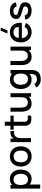

<svg xmlns="http://www.w3.org/2000/svg" viewBox="1954 -2788 1090 5037"><g transform="rotate(-90 2498.5 -270.0)"><path d="M323.5 15Q246 15 193.5 -22.8Q141 -60.5 114 -125Q87 -189.5 87 -270.5Q87 -351.5 113.8 -416Q140.5 -480.5 192.8 -517.8Q245 -555 321.5 -555Q397.5 -555 452.8 -517.8Q508 -480.5 538 -416.2Q568 -352 568 -270.5Q568 -189.5 538.2 -124.8Q508.5 -60 453.8 -22.5Q399 15 323.5 15ZM69.5 240V-540H162.5V-151.5H174.5V240ZM309 -79.5Q359 -79.5 391.8 -105Q424.5 -130.5 440.8 -173.8Q457 -217 457 -270.5Q457 -323.5 440.8 -366.5Q424.5 -409.5 391 -435Q357.5 -460.5 305.5 -460.5Q256.5 -460.5 224.8 -436.5Q193 -412.5 177.8 -369.5Q162.5 -326.5 162.5 -270.5Q162.5 -214.5 177.5 -171.5Q192.5 -128.5 225 -104Q257.5 -79.5 309 -79.5Z M912.5 15Q831.5 15 772 -21.5Q712.5 -58 680.2 -122.2Q648 -186.5 648 -270.5Q648 -355 681 -419.2Q714 -483.5 773.5 -519.2Q833 -555 912.5 -555Q993.5 -555 1053 -518.5Q1112.5 -482 1145 -418Q1177.5 -354 1177.5 -270.5Q1177.5 -186 1144.8 -121.8Q1112 -57.5 1052.5 -21.2Q993 15 912.5 15ZM912.5 -83.5Q990 -83.5 1028.2 -135.8Q1066.5 -188 1066.5 -270.5Q1066.5 -355 1027.8 -405.8Q989 -456.5 912.5 -456.5Q860 -456.5 826 -432.8Q792 -409 775.5 -367.2Q759 -325.5 759 -270.5Q759 -185.5 798 -134.5Q837 -83.5 912.5 -83.5Z M1287.5 0V-540H1380.5V-409L1367.5 -426Q1377.5 -452 1393.5 -473.8Q1409.5 -495.5 1430.5 -509.5Q1451 -524.5 1476.2 -532.8Q1501.5 -541 1528 -542.8Q1554.5 -544.5 1579 -540V-442Q1552.5 -449 1520.2 -446Q1488 -443 1461 -425.5Q1435.5 -409 1420.8 -385.5Q1406 -362 1399.5 -333.2Q1393 -304.5 1393 -272.5V0Z M1983 0Q1932 10 1883 8.5Q1834 7 1795.5 -10.5Q1757 -28 1737.5 -65.5Q1720 -99 1718.8 -133.8Q1717.5 -168.5 1717.5 -212.5V-690H1822.5V-217.5Q1822.5 -185 1823.2 -161Q1824 -137 1833.5 -120.5Q1851.5 -89.5 1890.8 -85.2Q1930 -81 1983 -88.5ZM1614 -456V-540H1983V-456Z M2300 14.5Q2244 14.5 2206 -3.5Q2168 -21.5 2144.2 -50.8Q2120.5 -80 2108 -114.5Q2095.5 -149 2091 -182Q2086.5 -215 2086.5 -240V-540H2192.5V-274.5Q2192.5 -243 2197.8 -209.8Q2203 -176.5 2217.8 -148Q2232.5 -119.5 2259.2 -102Q2286 -84.5 2329 -84.5Q2357 -84.5 2382 -93.8Q2407 -103 2425.8 -123.5Q2444.5 -144 2455.2 -177.5Q2466 -211 2466 -259L2531 -234.5Q2531 -161 2503.5 -104.8Q2476 -48.5 2424.5 -17Q2373 14.5 2300 14.5ZM2478.5 0V-156H2466V-540H2571.5V0Z M2934 255Q2890.5 255 2849.8 241.5Q2809 228 2775.5 201.8Q2742 175.5 2720 137L2816.5 88Q2834 122.5 2866.5 138.5Q2899 154.5 2935 154.5Q2979.5 154.5 3011 138.8Q3042.5 123 3058.8 91.5Q3075 60 3074.5 13.5V-137.5H3087V-540H3179.5V14.5Q3179.5 36 3178 55.5Q3176.5 75 3172.5 94.5Q3161 149 3128.8 184.5Q3096.5 220 3046.8 237.5Q2997 255 2934 255ZM2926 15Q2850.5 15 2795.8 -22.5Q2741 -60 2711.2 -124.8Q2681.5 -189.5 2681.5 -270.5Q2681.5 -352 2711.5 -416.2Q2741.5 -480.5 2796.8 -517.8Q2852 -555 2928 -555Q3004.5 -555 3056.8 -517.8Q3109 -480.5 3135.8 -416Q3162.5 -351.5 3162.5 -270.5Q3162.5 -189.5 3135.5 -125Q3108.5 -60.5 3056 -22.8Q3003.5 15 2926 15ZM2940.5 -79.5Q2992 -79.5 3024.5 -104Q3057 -128.5 3072 -171.5Q3087 -214.5 3087 -270.5Q3087 -326.5 3071.8 -369.5Q3056.5 -412.5 3024.8 -436.5Q2993 -460.5 2944 -460.5Q2892 -460.5 2858.5 -435Q2825 -409.5 2808.8 -366.5Q2792.5 -323.5 2792.5 -270.5Q2792.5 -217 2808.8 -173.8Q2825 -130.5 2857.8 -105Q2890.5 -79.5 2940.5 -79.5Z M3523 14.5Q3467 14.5 3429 -3.5Q3391 -21.5 3367.2 -50.8Q3343.5 -80 3331 -114.5Q3318.5 -149 3314 -182Q3309.5 -215 3309.5 -240V-540H3415.5V-274.5Q3415.5 -243 3420.8 -209.8Q3426 -176.5 3440.8 -148Q3455.5 -119.5 3482.2 -102Q3509 -84.5 3552 -84.5Q3580 -84.5 3605 -93.8Q3630 -103 3648.8 -123.5Q3667.5 -144 3678.2 -177.5Q3689 -211 3689 -259L3754 -234.5Q3754 -161 3726.5 -104.8Q3699 -48.5 3647.5 -17Q3596 14.5 3523 14.5ZM3701.5 0V-156H3689V-540H3794.5V0Z M4220.5 -620H4138.5L4210 -795H4292ZM4174 15Q4093.5 15 4032.8 -20.2Q3972 -55.5 3938.2 -118.8Q3904.5 -182 3904.5 -265.5Q3904.5 -354 3937.8 -419Q3971 -484 4030.5 -519.5Q4090 -555 4169 -555Q4251.5 -555 4309.5 -516.8Q4367.5 -478.5 4396.2 -408Q4425 -337.5 4419 -240.5H4314.5V-278.5Q4313.5 -372.5 4278.8 -417.5Q4244 -462.5 4173 -462.5Q4094.5 -462.5 4055 -413Q4015.5 -363.5 4015.5 -270Q4015.5 -181 4055 -132.2Q4094.5 -83.5 4169 -83.5Q4218 -83.5 4253.8 -105.8Q4289.5 -128 4309.5 -169.5L4412 -137Q4380.5 -64.5 4316.5 -24.8Q4252.5 15 4174 15ZM3981.5 -240.5V-322H4367V-240.5Z M4737.5 14.5Q4639 14.5 4577 -29Q4515 -72.5 4501 -151.5L4608 -168Q4618 -126 4654.2 -101.8Q4690.5 -77.5 4744.5 -77.5Q4793.5 -77.5 4821.2 -97.5Q4849 -117.5 4849 -152.5Q4849 -173 4839.2 -185.8Q4829.5 -198.5 4798.5 -210Q4767.5 -221.5 4704 -238.5Q4634.5 -256.5 4593.8 -277.2Q4553 -298 4535.8 -325.8Q4518.5 -353.5 4518.5 -393Q4518.5 -442 4544.5 -478.5Q4570.5 -515 4617.8 -535Q4665 -555 4728.5 -555Q4790.5 -555 4839 -535.5Q4887.5 -516 4917.5 -480.2Q4947.5 -444.5 4953.5 -396.5L4846.5 -377Q4841 -416 4810 -438.5Q4779 -461 4729.5 -463Q4682 -465 4652.5 -447.2Q4623 -429.5 4623 -398.5Q4623 -380.5 4634.2 -368Q4645.5 -355.5 4678 -344Q4710.5 -332.5 4774 -316.5Q4842 -299 4882 -277.8Q4922 -256.5 4939.2 -227.2Q4956.5 -198 4956.5 -156.5Q4956.5 -76.5 4898.2 -31Q4840 14.5 4737.5 14.5Z"/></g></svg>

Font: Manrope ExtraLight SemiBold
Style: Regular
Weight: 600
Version: Version 4.504